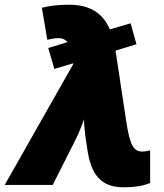

<svg xmlns="http://www.w3.org/2000/svg" viewBox="-74 -786 698 816"><path d="M450 10C506 10 538 2 564 -8V-147C548 -143 541 -142 531 -142C495 -142 478 -165 462 -274L417 -571L506 -598L481 -687L393 -661C363 -731 307 -766 219 -766C177 -766 139 -762 104 -753L127 -617C141 -620 160 -624 176 -624C190 -624 203 -619 213 -607L131 -582L157 -493L237 -517V-513L-54 0H150L242 -182C260 -217 273 -250 283 -279C283 -260 287 -217 291 -192L298 -146C313 -49 352 10 450 10Z"/></svg>

Font: Noto Sans Black
Style: Italic
Weight: 900
Italic angle: -12°
Designer: Monotype Design Team
Foundry: Monotype Imaging Inc.
Version: Version 2.013